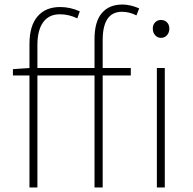

<svg xmlns="http://www.w3.org/2000/svg" viewBox="-20 -827 852 847"><path d="M245 -796Q290 -796 332 -777L321 -746Q284 -764 244 -764Q196 -764 170.5 -729Q145 -694 145 -628V0H110V-633Q110 -713 145.5 -754.5Q181 -796 245 -796ZM520 -807Q555 -807 594 -790L582 -759Q551 -775 518 -775Q433 -775 433 -650V0H397V-655Q397 -731 429 -769Q461 -807 520 -807ZM37 -522 110 -527H557V-494H37ZM672 -527H707V0H672ZM654 -701Q654 -718 664.5 -728.5Q675 -739 690 -739Q706 -739 716.5 -728.5Q727 -718 727 -701Q727 -683 716.5 -671.5Q706 -660 690 -660Q675 -660 664.5 -671.5Q654 -683 654 -701Z"/></svg>

Font: Merged Yaku Han JP Thin
Style: Regular
Weight: 250
Designer: Ryoko NISHIZUKA 西塚涼子 (kana, bopomofo & ideographs); Paul D. Hunt (Latin, Greek & Cyrillic); Sandoll Communications 산돌커뮤니
Foundry: Adobe
Version: Version 2.004